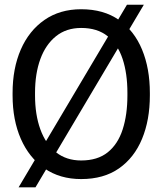

<svg xmlns="http://www.w3.org/2000/svg" viewBox="-20 -761 700 827"><path d="M329.6 10.3Q237.8 10.3 171.6 -35.6Q105.5 -81.5 69.8 -162.8Q34.2 -244.1 34.2 -350.1V-360.4Q34.2 -466.3 69.6 -547.6Q105 -628.9 171.4 -675Q237.8 -721.2 329.6 -721.2Q426.8 -721.2 492.4 -675Q558.1 -628.9 591.8 -547.6Q625.5 -466.3 625.5 -360.4V-350.1Q625.5 -244.1 591.8 -162.8Q558.1 -81.5 492.4 -35.6Q426.8 10.3 329.6 10.3ZM329.6 -69.8Q400.4 -69.8 444.1 -105Q487.8 -140.1 508.3 -203.4Q528.8 -266.6 528.8 -350.1V-361.3Q528.8 -444.3 508.1 -507.1Q487.3 -569.8 443.4 -605.2Q399.4 -640.6 329.6 -640.6Q265.6 -640.6 221.2 -605Q176.8 -569.3 153.8 -506.6Q130.9 -443.8 130.9 -361.3V-350.1Q130.9 -267.1 153.8 -203.9Q176.8 -140.6 221.2 -105.2Q265.6 -69.8 329.6 -69.8ZM60.1 45.9 526.9 -740.7H599.6L132.8 45.9Z"/></svg>

Font: Roboto Slab
Style: Regular
Weight: 400
Designer: Google
Version: Version 2.000; ttfautohint (v1.8.1.43-b0c9)